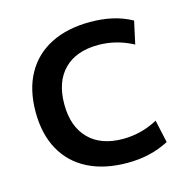

<svg xmlns="http://www.w3.org/2000/svg" viewBox="-85 -615 711 711"><g transform="rotate(-15 270.5 -260.0)"><path d="M320 10Q232 10 169 -22Q106 -54 72.5 -114.5Q39 -175 39 -260Q39 -345 72.5 -405.5Q106 -466 169 -498Q232 -530 320 -530Q364 -530 403 -521.5Q442 -513 479 -493L460 -406Q426 -424 393 -432Q360 -440 327 -440Q242 -440 195.5 -393Q149 -346 149 -260Q149 -175 195.5 -127.5Q242 -80 327 -80Q360 -80 393 -88Q426 -96 460 -114L479 -27Q442 -8 403 1Q364 10 320 10Z"/></g></svg>

Font: M PLUS 1 Medium
Style: Regular
Weight: 500
Designer: Coji Morishita
Foundry: UNDERFOREST DESIGN
Version: Version 1.001